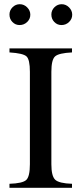

<svg xmlns="http://www.w3.org/2000/svg" viewBox="-20 -892 373 912"><path d="M272 -773Q252 -773 238 -787.5Q224 -802 224 -823Q224 -843 238.5 -857.5Q253 -872 273 -872Q293 -872 308 -857Q323 -842 323 -822Q323 -802 308 -787.5Q293 -773 272 -773ZM73 -773Q53 -773 39 -787.5Q25 -802 25 -823Q25 -843 39.5 -857.5Q54 -872 74 -872Q94 -872 109 -857Q124 -842 124 -822Q124 -802 109 -787.5Q94 -773 73 -773ZM322 0H25V-19Q88 -21 105 -37.5Q122 -54 122 -112V-551Q122 -609 106 -624Q90 -639 25 -643V-662H322V-643Q259 -640 241.5 -624Q224 -608 224 -551V-112Q224 -56 242 -38.5Q260 -21 322 -19Z"/></svg>

Font: STIX
Style: Regular
Weight: 400
Designer: MicroPress Inc., with final additions and corrections provided by Coen Hoffman, Elsevier (retired)
Version: Version 1.1.1